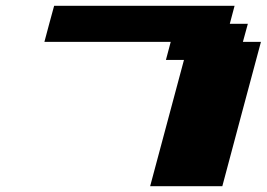

<svg xmlns="http://www.w3.org/2000/svg" viewBox="-20 -645 924 665"><path d="M500 0H750Q772 -83 816.7 -250Q861.3 -417 883.8 -500H821.3L838.4 -562.5H775.9L792.5 -625H167.5Q161.6 -604 150.4 -562.3Q139.2 -520.5 133.8 -500H571.3L554.7 -437.5H617.2Z"/></svg>

Font: Faithful 32x
Style: BoldOblique
Weight: 400
Foundry: Faithful Resource Pack
Version: Version 1.0; January 27, 2023